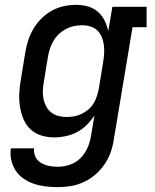

<svg xmlns="http://www.w3.org/2000/svg" viewBox="-20 -558 640 791"><path d="M218 213Q193 213 168 210Q143 207 120.5 199.5Q98 192 78 178.5Q58 165 45 145.5Q32 126 26.5 101.5Q21 77 25 53H120Q119 65 122 77Q125 89 132 98Q139 107 149 113Q159 119 170 122.5Q181 126 193.5 127.5Q206 129 218 129Q243 129 268 120.5Q293 112 311.5 93.5Q330 75 340.5 51Q351 27 355 2L369 -82Q355 -61 337 -43Q319 -25 297 -13.5Q275 -2 251 3Q227 8 204 8Q175 8 149.5 0Q124 -8 105 -26Q86 -44 76 -69Q66 -94 62 -120.5Q58 -147 59.5 -175Q61 -203 66 -231L84 -341Q88 -366 96 -391Q104 -416 117.5 -439Q131 -462 150.5 -481.5Q170 -501 193.5 -514Q217 -527 242.5 -532.5Q268 -538 294 -538Q319 -538 342 -531.5Q365 -525 382.5 -510Q400 -495 410.5 -474Q421 -453 426 -430L443 -530H584V-446H526L449 16Q445 43 436 69Q427 95 411 118.5Q395 142 373 161Q351 180 325 192Q299 204 272 208.5Q245 213 218 213ZM255 -76Q271 -76 286.5 -79Q302 -82 316.5 -89Q331 -96 344 -107Q357 -118 365.5 -132Q374 -146 379 -161.5Q384 -177 387 -192L405 -302Q408 -320 409 -337.5Q410 -355 408 -372Q406 -389 399.5 -405Q393 -421 381 -432.5Q369 -444 352.5 -449Q336 -454 318 -454Q301 -454 284.5 -450.5Q268 -447 252.5 -439Q237 -431 223.5 -418.5Q210 -406 201 -391Q192 -376 186.5 -360Q181 -344 178 -327L160 -217Q157 -200 156.5 -182.5Q156 -165 159.5 -149Q163 -133 171 -118.5Q179 -104 192 -94Q205 -84 221.5 -80Q238 -76 255 -76Z"/></svg>

Font: Iosevka Slab Medium Extended
Style: Italic
Weight: 500
Width: 7
Italic angle: -9°
Monospace: yes
Designer: Belleve Invis
Foundry: Belleve Invis
Version: Version 11.1.0; ttfautohint (v1.8.3)